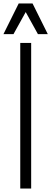

<svg xmlns="http://www.w3.org/2000/svg" viewBox="-47 -1089 296 1109"><path d="M70 0V-841H133V0ZM172 -892 74 -1069H141L229 -892ZM-27 -892 61 -1069H129L31 -892Z"/></svg>

Font: Matangi
Style: Regular
Weight: 400
Designer: Prashant Pant
Foundry: The Graphic Ant
Version: Version 3.002